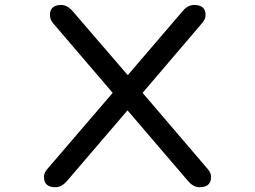

<svg xmlns="http://www.w3.org/2000/svg" viewBox="-20 -742 1040 783"><path d="M501 -435.5 723.6 -695.3Q745.1 -721.7 771.5 -721.7Q818.4 -721.7 818.4 -680.7Q818.4 -664.1 804.7 -648.4L561.5 -363.3L827.1 -52.7Q840.8 -37.1 840.8 -20.5Q840.8 21.5 793.9 21.5Q767.6 21.5 745.1 -5.9L500 -292L254.9 -5.9Q232.4 21.5 206.1 21.5Q159.2 21.5 159.2 -20.5Q159.2 -37.1 172.9 -52.7L439.5 -363.3L196.3 -647.5Q183.6 -663.1 183.6 -680.7Q183.6 -721.7 229.5 -721.7Q254.9 -721.7 277.3 -695.3L501 -435.5Z"/></svg>

Font: YuPearl-Regular
Style: Regular
Weight: 400
Designer: Max Yao
Foundry: Max-Everyday
Version: Version 1.011; ttfautohint (v1.8.3)